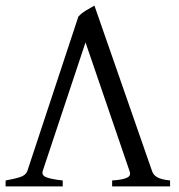

<svg xmlns="http://www.w3.org/2000/svg" viewBox="-20 -663 635 683"><path d="M378.9 0V-21Q417 -23.4 432.1 -31Q447.3 -38.6 440.9 -54.2L284.2 -512.2L131.8 -54.2Q127.4 -39.1 145.3 -32.2Q163.1 -25.4 203.1 -21V0H0V-21Q33.2 -26.9 52.5 -33.4Q71.8 -40 77.1 -54.2L258.8 -604Q270 -616.2 286.6 -626.2Q303.2 -636.2 315.9 -643.1L521 -54.2Q525.4 -40.5 539.3 -32.5Q553.2 -24.4 585 -21V0Z"/></svg>

Font: Gentium Unicode
Style: Regular
Weight: 400
Version: Version 1.009